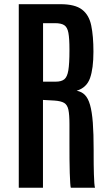

<svg xmlns="http://www.w3.org/2000/svg" viewBox="-20 -879 509 899"><path d="M67.9 0V-859.4H263.2Q331.1 -859.4 364 -834.2Q397 -809.1 407.2 -759.5Q417.5 -710 417.5 -636.7Q417.5 -558.6 401.6 -513.4Q385.7 -468.3 338.9 -454.1Q361.8 -450.2 377.2 -434.8Q392.6 -419.4 401.6 -387.9Q410.6 -356.4 414.6 -304.9Q418.5 -253.4 418.5 -176.8Q418.5 -169.9 418.5 -151.4Q418.5 -132.8 418.7 -109.4Q418.9 -85.9 419.7 -62.7Q420.4 -39.6 421.6 -22.5Q422.9 -5.4 424.8 0H311.5Q310.1 -3.4 308.8 -21.7Q307.6 -40 306.6 -69.3Q305.7 -98.6 305.4 -135.5Q305.2 -172.4 305.2 -213.6Q305.2 -254.9 305.2 -297.4Q305.2 -341.8 300.3 -365Q295.4 -388.2 280.3 -397.2Q265.1 -406.2 233.9 -408.2L181.2 -411.1V0ZM181.6 -496.6H240.7Q267.1 -496.6 281 -507.6Q294.9 -518.6 300 -549.8Q305.2 -581.1 305.2 -642.1V-647.5Q305.2 -698.7 300.3 -725.1Q295.4 -751.5 281 -761Q266.6 -770.5 237.3 -770.5H181.6Z"/></svg>

Font: Antonio SemiBold
Style: Regular
Weight: 600
Designer: Vernon Adams
Foundry: Vernon Adams
Version: Version 1.002